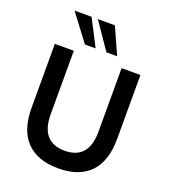

<svg xmlns="http://www.w3.org/2000/svg" viewBox="-169 -1078 1061 1208"><g transform="rotate(20 361.0 -474.0)"><path d="M362 10Q223 10 149 -66Q75 -142 75 -291V-719H202V-294Q202 -200 243 -154Q284 -108 362 -108Q441 -108 481.5 -154Q522 -200 522 -294V-719H648V-291Q648 -143 575 -66.5Q502 10 362 10ZM398 -780 276 -958H390L470 -780ZM254 -780 120 -958H234L326 -780Z"/></g></svg>

Font: Nunitoga
Style: Bold
Weight: 700
Designer: Vernon Adams
Foundry: Vernon Adams
Version: Version 1.0